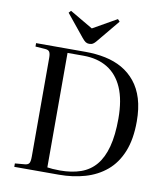

<svg xmlns="http://www.w3.org/2000/svg" viewBox="-99 -1023 959 1105"><g transform="rotate(10 380.5 -470.5)"><path d="M60 0V-20L118 -25Q137 -27 143 -37.5Q149 -48 149 -76V-652Q149 -677 142.5 -687.5Q136 -698 116 -699L60 -703V-723H349Q411 -723 465.5 -711.5Q520 -700 564 -675Q608 -650 641 -609.5Q674 -569 691.5 -512Q709 -455 709 -379Q709 -275 679.5 -202.5Q650 -130 597 -85.5Q544 -41 473 -20.5Q402 0 321 0ZM322 -25Q391 -25 443.5 -43.5Q496 -62 531 -103.5Q566 -145 584 -212.5Q602 -280 602 -377Q602 -486 571 -557Q540 -628 481.5 -663.5Q423 -699 341 -699H248V-30Q259 -28 279.5 -26.5Q300 -25 322 -25ZM361 -772Q349 -772 340 -778Q331 -784 318 -800L214 -928L226 -941L361 -862L500 -941L512 -928L401 -794Q393 -784 384 -778Q375 -772 361 -772Z"/></g></svg>

Font: Literata 60pt
Style: Regular
Weight: 400
Designer: Latin by Veronika Burian and Jose Scaglione. Greek by Irene Vlachou. Cyrillic by Vera Evstafieva.
Foundry: TypeTogether
Version: Version 3.002